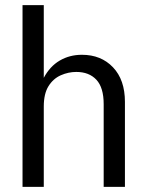

<svg xmlns="http://www.w3.org/2000/svg" viewBox="-20 -730 572 750"><path d="M68 0V-710H151V-426Q175 -471 213.5 -493.5Q252 -516 300 -516Q375 -516 421.5 -467Q468 -418 468 -332V0H385V-323Q385 -388 356.5 -418.5Q328 -449 278 -449Q247 -449 217.5 -436Q188 -423 169.5 -393.5Q151 -364 151 -314V0Z"/></svg>

Font: Special Gothic
Style: Regular
Weight: 400
Designer: Alistair McCready
Foundry: Monolith
Version: Version 1.010; ttfautohint (v1.8.4.7-5d5b)